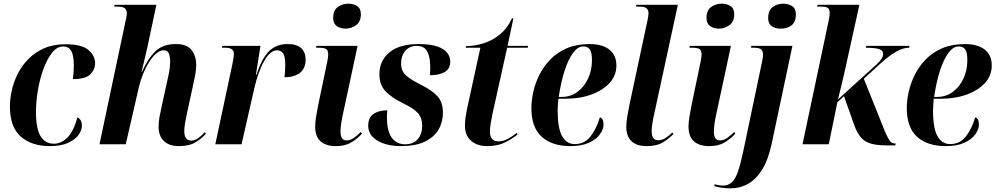

<svg xmlns="http://www.w3.org/2000/svg" viewBox="-20 -786 5423 1046"><path d="M252 10Q152 10 93 -42Q34 -94 34 -207Q34 -246 44 -292Q54 -338 76 -382.5Q98 -427 133.5 -463.5Q169 -500 219.5 -522.5Q270 -545 336 -545Q425 -545 461.5 -514Q498 -483 498 -442Q498 -407 472 -381Q446 -355 377 -355Q379 -370 380.5 -388.5Q382 -407 382 -430Q382 -486 367.5 -509.5Q353 -533 325 -533Q291 -533 264 -499Q237 -465 217 -411Q197 -357 186.5 -294.5Q176 -232 176 -175Q176 -85 201 -44Q226 -3 274 -3Q312 -3 346 -35.5Q380 -68 402 -147Q412 -142 419 -131.5Q426 -121 426 -102Q426 -76 407.5 -50.5Q389 -25 350.5 -7.5Q312 10 252 10Z M955 10Q901 10 872.5 -18Q844 -46 844 -95Q844 -120 848.5 -146Q853 -172 861 -208L889 -335Q894 -355 900.5 -388.5Q907 -422 907 -450Q907 -475 900.5 -493.5Q894 -512 872 -512Q851 -512 831 -494.5Q811 -477 792.5 -448Q774 -419 760 -384.5Q746 -350 738 -317L665 0H522L664 -671Q667 -684 669 -695Q671 -706 671 -713Q671 -732 660 -741Q649 -750 619 -750H602L604 -760H832L783 -529Q779 -513 773 -486Q767 -459 760.5 -433Q754 -407 751 -394H753Q786 -468 827 -507Q868 -546 938 -546Q999 -546 1024 -513Q1049 -480 1049 -432Q1049 -406 1043 -375Q1037 -344 1031 -318L999 -171Q993 -143 988.5 -117.5Q984 -92 984 -71Q984 -20 1023 -20Q1041 -20 1059.5 -33Q1078 -46 1096 -66L1102 -58Q1080 -32 1045.5 -11Q1011 10 955 10Z M1247 -441Q1250 -456 1252 -469Q1254 -482 1254 -494Q1254 -526 1207 -526H1189L1191 -536H1399L1374 -378H1377Q1406 -468 1445.5 -507Q1485 -546 1547 -546Q1597 -546 1621 -523.5Q1645 -501 1645 -462Q1645 -412 1613 -388.5Q1581 -365 1530 -365Q1532 -386 1533 -402.5Q1534 -419 1534 -433Q1534 -480 1522 -496Q1510 -512 1489 -512Q1453 -512 1419.5 -454Q1386 -396 1365 -303L1296 0H1153Z M1862 -630Q1834 -630 1814.5 -644Q1795 -658 1795 -688Q1795 -730 1820.5 -748Q1846 -766 1878 -766Q1905 -766 1925.5 -753Q1946 -740 1946 -708Q1946 -668 1920 -649Q1894 -630 1862 -630ZM1810 10Q1755 10 1726 -16.5Q1697 -43 1697 -96Q1697 -120 1701.5 -147.5Q1706 -175 1714 -216L1761 -441Q1764 -454 1766 -467Q1768 -480 1768 -491Q1768 -511 1757 -518.5Q1746 -526 1717 -526H1702L1704 -536H1928L1848 -163Q1842 -137 1838.5 -111.5Q1835 -86 1835 -69Q1835 -46 1843 -33.5Q1851 -21 1869 -21Q1889 -21 1909 -35.5Q1929 -50 1946 -67L1952 -58Q1928 -31 1894.5 -10.5Q1861 10 1810 10Z M2165 10Q2086 10 2036 -20Q1986 -50 1986 -101Q1986 -146 2015 -165.5Q2044 -185 2090 -185Q2088 -164 2088 -148Q2088 -71 2114.5 -35.5Q2141 0 2187 0Q2233 0 2256.5 -28.5Q2280 -57 2280 -101Q2280 -144 2256.5 -170Q2233 -196 2175 -224Q2115 -253 2081 -288Q2047 -323 2047 -383Q2047 -455 2101.5 -500.5Q2156 -546 2260 -546Q2326 -546 2363.5 -532.5Q2401 -519 2417 -497.5Q2433 -476 2433 -451Q2433 -411 2402.5 -393.5Q2372 -376 2322 -376Q2323 -389 2323.5 -401Q2324 -413 2324 -424Q2323 -479 2306.5 -507.5Q2290 -536 2250 -536Q2211 -536 2188 -509Q2165 -482 2165 -440Q2165 -402 2188.5 -378.5Q2212 -355 2268 -327Q2333 -295 2363 -262Q2393 -229 2393 -172Q2393 -121 2369 -80Q2345 -39 2294.5 -14.5Q2244 10 2165 10Z M2633 10Q2580 10 2546.5 -19Q2513 -48 2513 -101Q2513 -123 2516 -144.5Q2519 -166 2524 -191L2597 -526H2517L2519 -535Q2568 -535 2617 -551Q2666 -567 2706 -600.5Q2746 -634 2769 -686H2777L2745 -536H2857L2855 -526H2743L2663 -166Q2658 -141 2653.5 -115Q2649 -89 2649 -68Q2649 -46 2659.5 -31Q2670 -16 2696 -16Q2721 -16 2746.5 -29.5Q2772 -43 2795 -62L2799 -53Q2763 -24 2724.5 -7Q2686 10 2633 10Z M3088 10Q2987 10 2931 -41Q2875 -92 2875 -197Q2875 -239 2885.5 -286Q2896 -333 2919 -379Q2942 -425 2979 -463Q3016 -501 3069 -523.5Q3122 -546 3192 -546Q3261 -546 3299.5 -516Q3338 -486 3338 -429Q3338 -375 3301.5 -334.5Q3265 -294 3202 -271Q3139 -248 3058 -248H3022Q3021 -238 3019.5 -216.5Q3018 -195 3018 -185Q3018 -87 3042.5 -44Q3067 -1 3111 -1Q3164 -1 3196.5 -42Q3229 -83 3248 -147Q3257 -144 3262.5 -135Q3268 -126 3268 -107Q3268 -82 3248.5 -54.5Q3229 -27 3189 -8.5Q3149 10 3088 10ZM3041 -258Q3089 -258 3126 -285.5Q3163 -313 3184 -358.5Q3205 -404 3205 -458Q3205 -500 3193.5 -516.5Q3182 -533 3158 -533Q3128 -533 3102 -498Q3076 -463 3056 -401Q3036 -339 3024 -258Z M3503 10Q3447 10 3419.5 -17.5Q3392 -45 3392 -95Q3392 -119 3397 -149Q3402 -179 3410 -219L3506 -668Q3509 -681 3511 -693.5Q3513 -706 3513 -714Q3513 -731 3502.5 -740.5Q3492 -750 3464 -750H3445L3447 -760H3673L3544 -165Q3538 -139 3534 -113Q3530 -87 3530 -71Q3531 -46 3539 -34Q3547 -22 3568 -22Q3588 -22 3607 -35Q3626 -48 3643 -64L3649 -56Q3625 -31 3591.5 -10.5Q3558 10 3503 10Z M3896 -630Q3868 -630 3848.5 -644Q3829 -658 3829 -688Q3829 -730 3854.5 -748Q3880 -766 3912 -766Q3939 -766 3959.5 -753Q3980 -740 3980 -708Q3980 -668 3954 -649Q3928 -630 3896 -630ZM3844 10Q3789 10 3760 -16.5Q3731 -43 3731 -96Q3731 -120 3735.5 -147.5Q3740 -175 3748 -216L3795 -441Q3798 -454 3800 -467Q3802 -480 3802 -491Q3802 -511 3791 -518.5Q3780 -526 3751 -526H3736L3738 -536H3962L3882 -163Q3876 -137 3872.5 -111.5Q3869 -86 3869 -69Q3869 -46 3877 -33.5Q3885 -21 3903 -21Q3923 -21 3943 -35.5Q3963 -50 3980 -67L3986 -58Q3962 -31 3928.5 -10.5Q3895 10 3844 10Z M4232 -630Q4203 -630 4184 -643.5Q4165 -657 4165 -687Q4165 -730 4190 -748Q4215 -766 4247 -766Q4274 -766 4295 -753Q4316 -740 4316 -708Q4316 -668 4293.5 -649Q4271 -630 4232 -630ZM3963 240Q3934 240 3913 237Q3892 234 3871 228L3874 218Q3881 220 3894.5 222.5Q3908 225 3918 225Q3947 225 3966.5 207.5Q3986 190 4000 149.5Q4014 109 4029 39L4129 -437Q4132 -452 4134.5 -464.5Q4137 -477 4137 -487Q4137 -509 4126 -517.5Q4115 -526 4086 -526H4072L4073 -536H4297L4184 -3Q4165 86 4131.5 139Q4098 192 4054.5 216Q4011 240 3963 240Z M4810 6Q4758 6 4725 -3.5Q4692 -13 4671 -36.5Q4650 -60 4634 -104L4578 -262L4542 -229L4495 0H4352L4494 -671Q4497 -684 4498.5 -695.5Q4500 -707 4500 -715Q4500 -737 4489 -743.5Q4478 -750 4453 -750H4432L4434 -760H4662L4602 -489Q4595 -457 4585.5 -413Q4576 -369 4565 -324.5Q4554 -280 4545 -244L4728 -410Q4758 -436 4774.5 -455Q4791 -474 4791 -492Q4791 -512 4767.5 -519Q4744 -526 4697 -526L4699 -536H4935L4933 -526Q4901 -526 4864 -505.5Q4827 -485 4780 -443L4686 -357L4803 -65Q4819 -29 4829.5 -16.5Q4840 -4 4860 -4L4857 6Z M5133 10Q5032 10 4976 -41Q4920 -92 4920 -197Q4920 -239 4930.5 -286Q4941 -333 4964 -379Q4987 -425 5024 -463Q5061 -501 5114 -523.5Q5167 -546 5237 -546Q5306 -546 5344.5 -516Q5383 -486 5383 -429Q5383 -375 5346.5 -334.5Q5310 -294 5247 -271Q5184 -248 5103 -248H5067Q5066 -238 5064.5 -216.5Q5063 -195 5063 -185Q5063 -87 5087.5 -44Q5112 -1 5156 -1Q5209 -1 5241.5 -42Q5274 -83 5293 -147Q5302 -144 5307.5 -135Q5313 -126 5313 -107Q5313 -82 5293.5 -54.5Q5274 -27 5234 -8.5Q5194 10 5133 10ZM5086 -258Q5134 -258 5171 -285.5Q5208 -313 5229 -358.5Q5250 -404 5250 -458Q5250 -500 5238.5 -516.5Q5227 -533 5203 -533Q5173 -533 5147 -498Q5121 -463 5101 -401Q5081 -339 5069 -258Z"/></svg>

Font: Noto Serif Display SemiCondensed
Style: Bold Italic
Weight: 700
Width: 4
Italic angle: -12°
Designer: Monotype Design Team
Foundry: Monotype Imaging Inc.
Version: Version 2.009